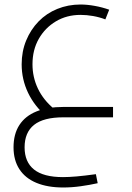

<svg xmlns="http://www.w3.org/2000/svg" viewBox="-20 -520 584 851"><path d="M260 311Q191 311 141.5 290.5Q92 270 66 230Q40 190 40 133Q40 74 66 34Q92 -6 141.5 -26Q191 -46 261 -46H481V0H261Q173 0 131 33.5Q89 67 89 133Q89 198 131 231.5Q173 265 259 265Q285 265 319.5 262Q354 259 405 252L413 292Q377 300 337.5 305.5Q298 311 260 311ZM187 -3Q133 -49 104.5 -108.5Q76 -168 76 -235Q76 -292 96 -340.5Q116 -389 151 -425Q186 -461 234 -480.5Q282 -500 337 -500Q366 -500 399.5 -494Q433 -488 464 -477L447 -434Q421 -444 392.5 -449Q364 -454 337 -454Q276 -454 228 -425.5Q180 -397 152 -348Q124 -299 124 -235Q124 -178 148 -127.5Q172 -77 219 -38Z"/></svg>

Font: Cairo Play Light
Style: Regular
Weight: 300
Version: Version 3.119